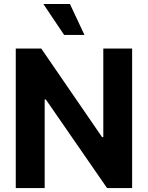

<svg xmlns="http://www.w3.org/2000/svg" viewBox="-20 -953 749 973"><path d="M649.6 0H522.5L212.1 -449.1H206.4V0H59.9V-707H189.1L497.3 -258.1H503.5V-707H649.6ZM199.7 -932.8H334.4L408 -776H304.9Z"/></svg>

Font: Pretendard JP Variable
Style: Regular
Weight: 400
Designer: Base glyphs from Inter by Rasmus Andersson; Hangul glyphs from Noto Sans CJK(Source Han Sans) by Jang Soo-young and Kang
Foundry: Kil Hyung-jin
Version: Version 1.307;Glyphs 3.2 (3192)